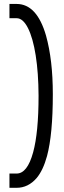

<svg xmlns="http://www.w3.org/2000/svg" viewBox="-20 -838 316 953"><path d="M26.9 94.2V23.4H62.5Q115.7 23.4 144.5 -82Q171.4 -180.7 171.4 -362.3Q170.9 -476.6 157.2 -563Q143.6 -649.4 118.9 -698.5Q94.2 -747.6 62.5 -747.6H26.9V-818.4H62.5Q163.1 -818.4 208.5 -661.1Q242.2 -540 242.2 -371.1Q242.2 -170.9 213.4 -63.5Q194.3 6.8 162.1 45.4Q120.1 94.2 62.5 94.2Z"/></svg>

Font: Greenwashing Machine
Style: Regular
Weight: 400
Designer: Tup Wanders
Foundry: Free font, DO NOT SELL
Version: Version 1.00;August 10, 2023;FontCreator 11.5.0.2430 64-bit